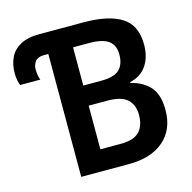

<svg xmlns="http://www.w3.org/2000/svg" viewBox="-105 -818 920 922"><g transform="rotate(-15 355.0 -357.0)"><path d="M187 0V-611H164Q135 -611 122 -594.5Q109 -578 109 -555Q109 -536 112 -522.5Q115 -509 118 -502H18Q14 -510 10.5 -526.5Q7 -543 7 -563Q7 -606 23 -640Q39 -674 75 -694Q111 -714 171 -714H388Q514 -714 578.5 -673Q643 -632 643 -536Q643 -473 614 -431.5Q585 -390 532 -379V-374Q590 -361 625.5 -322.5Q661 -284 661 -206Q661 -109 598 -54.5Q535 0 425 0ZM399 -421Q464 -421 490 -446.5Q516 -472 516 -521Q516 -567 486 -589Q456 -611 391 -611H310V-421ZM411 -104Q477 -104 504.5 -133.5Q532 -163 532 -216Q532 -265 502.5 -293Q473 -321 404 -321H310V-104Z"/></g></svg>

Font: Noto Sans SemiCondensed SemiBold
Style: Regular
Weight: 600
Width: 4
Designer: Monotype Design Team
Foundry: Monotype Imaging Inc.
Version: Version 2.013; ttfautohint (v1.8.4.7-5d5b)